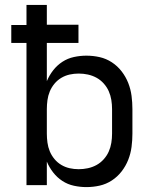

<svg xmlns="http://www.w3.org/2000/svg" viewBox="-20 -755 640 783"><path d="M332 8Q307 8 281.5 2.5Q256 -3 234.5 -17Q213 -31 197 -51.5Q181 -72 171 -96V0H88V-580H26V-653H88V-735H171V-654H300V-580H171V-424Q181 -448 197 -468.5Q213 -489 234.5 -503Q256 -517 281.5 -522.5Q307 -528 332 -528Q360 -528 386.5 -522Q413 -516 436 -501Q459 -486 476 -464Q493 -442 503 -416.5Q513 -391 516.5 -364Q520 -337 520 -310V-210Q520 -183 516.5 -156Q513 -129 503 -103.5Q493 -78 476 -56Q459 -34 436 -19Q413 -4 386.5 2Q360 8 332 8ZM301 -65Q320 -65 338.5 -69Q357 -73 373.5 -82Q390 -91 403 -105.5Q416 -120 423.5 -137Q431 -154 434 -172.5Q437 -191 437 -210V-310Q437 -329 434 -347.5Q431 -366 423.5 -383Q416 -400 403 -414.5Q390 -429 373.5 -438Q357 -447 338.5 -451Q320 -455 301 -455Q282 -455 264 -451Q246 -447 230 -437.5Q214 -428 202 -413.5Q190 -399 183 -382Q176 -365 173.5 -346.5Q171 -328 171 -310V-210Q171 -192 173.5 -173.5Q176 -155 183 -138Q190 -121 202 -106.5Q214 -92 230 -82.5Q246 -73 264 -69Q282 -65 301 -65Z"/></svg>

Font: Iosevka Meiseki Sans
Style: Regular
Weight: 400
Monospace: yes
Designer: Belleve Invis
Foundry: Belleve Invis
Version: Version 11.2.6; ttfautohint (v1.8.4)